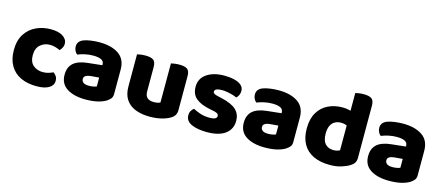

<svg xmlns="http://www.w3.org/2000/svg" viewBox="-48 -1165 3886 1685"><g transform="rotate(15 1895.5 -322.0)"><path d="M326 -367Q276 -367 239.5 -335Q203 -303 203 -241Q203 -179 238 -149Q273 -119 325 -119Q355 -119 378.5 -126.5Q402 -134 418 -142Q437 -128 446.5 -112Q456 -96 456 -73Q456 -33 416.5 -9Q377 15 304 15Q221 15 159.5 -14Q98 -43 64.5 -100.5Q31 -158 31 -241Q31 -329 68 -386.5Q105 -444 166 -472.5Q227 -501 299 -501Q370 -501 409.5 -475Q449 -449 449 -408Q449 -389 440 -372.5Q431 -356 419 -344Q402 -352 378 -359.5Q354 -367 326 -367Z M749 -108Q766 -108 786.5 -111.5Q807 -115 817 -121V-201L745 -195Q717 -193 699 -183Q681 -173 681 -153Q681 -133 696.5 -120.5Q712 -108 749 -108ZM741 -501Q850 -501 915.5 -456.5Q981 -412 981 -318V-94Q981 -68 966.5 -51.5Q952 -35 932 -23Q900 -4 854 6Q808 16 749 16Q644 16 580.5 -24.5Q517 -65 517 -147Q517 -216 558.5 -253Q600 -290 685 -299L816 -313V-320Q816 -349 790.5 -361.5Q765 -374 717 -374Q680 -374 643.5 -366Q607 -358 578 -346Q565 -355 556 -373.5Q547 -392 547 -412Q547 -460 598 -480Q627 -491 666.5 -496Q706 -501 741 -501Z M1085 -193V-259H1255V-193Q1255 -153 1275.5 -135Q1296 -117 1333 -117Q1356 -117 1371 -121Q1386 -125 1393 -129V-259H1563V-104Q1563 -79 1552.5 -60.5Q1542 -42 1521 -29Q1486 -7 1437.5 4.5Q1389 16 1332 16Q1260 16 1204 -5.5Q1148 -27 1116.5 -73Q1085 -119 1085 -193ZM1563 -216H1393V-484Q1404 -487 1424.5 -490Q1445 -493 1469 -493Q1519 -493 1541 -476.5Q1563 -460 1563 -413ZM1255 -216H1085V-484Q1096 -487 1116.5 -490Q1137 -493 1161 -493Q1211 -493 1233 -476.5Q1255 -460 1255 -413Z M2077 -145Q2077 -69 2019.5 -26Q1962 17 1852 17Q1767 17 1712.5 -7.5Q1658 -32 1658 -84Q1658 -108 1668 -125Q1678 -142 1692 -152Q1721 -136 1758.5 -123.5Q1796 -111 1845 -111Q1909 -111 1909 -144Q1909 -158 1897 -166Q1885 -174 1857 -179L1827 -185Q1741 -202 1698 -239Q1655 -276 1655 -343Q1655 -418 1716 -460Q1777 -502 1875 -502Q1924 -502 1964.5 -492.5Q2005 -483 2029 -462.5Q2053 -442 2053 -410Q2053 -388 2044.5 -371Q2036 -354 2023 -343Q2012 -350 1988.5 -357Q1965 -364 1938 -369Q1911 -374 1890 -374Q1857 -374 1839 -366.5Q1821 -359 1821 -343Q1821 -332 1831 -325Q1841 -318 1869 -312L1900 -305Q1996 -283 2036.5 -244.5Q2077 -206 2077 -145Z M2377 -108Q2394 -108 2414.5 -111.5Q2435 -115 2445 -121V-201L2373 -195Q2345 -193 2327 -183Q2309 -173 2309 -153Q2309 -133 2324.5 -120.5Q2340 -108 2377 -108ZM2369 -501Q2478 -501 2543.5 -456.5Q2609 -412 2609 -318V-94Q2609 -68 2594.5 -51.5Q2580 -35 2560 -23Q2528 -4 2482 6Q2436 16 2377 16Q2272 16 2208.5 -24.5Q2145 -65 2145 -147Q2145 -216 2186.5 -253Q2228 -290 2313 -299L2444 -313V-320Q2444 -349 2418.5 -361.5Q2393 -374 2345 -374Q2308 -374 2271.5 -366Q2235 -358 2206 -346Q2193 -355 2184 -373.5Q2175 -392 2175 -412Q2175 -460 2226 -480Q2255 -491 2294.5 -496Q2334 -501 2369 -501Z M3024 -131V-421H3193V-107Q3193 -82 3182.5 -64Q3172 -46 3149 -32Q3120 -13 3074 1.5Q3028 16 2969 16Q2882 16 2820 -13Q2758 -42 2725 -99.5Q2692 -157 2692 -241Q2692 -329 2726 -386.5Q2760 -444 2818.5 -472.5Q2877 -501 2949 -501Q2984 -501 3010 -494Q3036 -487 3053 -478V-340Q3040 -350 3019.5 -359Q2999 -368 2973 -368Q2939 -368 2914.5 -354Q2890 -340 2877 -312Q2864 -284 2864 -241Q2864 -178 2891.5 -148Q2919 -118 2968 -118Q2986 -118 3001 -122.5Q3016 -127 3024 -131ZM3193 -389H3023V-652Q3034 -655 3054.5 -658Q3075 -661 3099 -661Q3149 -661 3171 -644.5Q3193 -628 3193 -581Z M3507 -108Q3524 -108 3544.5 -111.5Q3565 -115 3575 -121V-201L3503 -195Q3475 -193 3457 -183Q3439 -173 3439 -153Q3439 -133 3454.5 -120.5Q3470 -108 3507 -108ZM3499 -501Q3608 -501 3673.5 -456.5Q3739 -412 3739 -318V-94Q3739 -68 3724.5 -51.5Q3710 -35 3690 -23Q3658 -4 3612 6Q3566 16 3507 16Q3402 16 3338.5 -24.5Q3275 -65 3275 -147Q3275 -216 3316.5 -253Q3358 -290 3443 -299L3574 -313V-320Q3574 -349 3548.5 -361.5Q3523 -374 3475 -374Q3438 -374 3401.5 -366Q3365 -358 3336 -346Q3323 -355 3314 -373.5Q3305 -392 3305 -412Q3305 -460 3356 -480Q3385 -491 3424.5 -496Q3464 -501 3499 -501Z"/></g></svg>

Font: Baloo Tamma 2 ExtraBold
Style: Regular
Weight: 800
Designer: Divya Kowshik, Shuchita Grover and Ek Type
Foundry: Ek Type
Version: Version 1.700